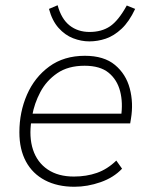

<svg xmlns="http://www.w3.org/2000/svg" viewBox="-20 -705 569 733"><path d="M264 8Q199 8 151.5 -17Q104 -42 79 -88.5Q54 -135 54 -200Q54 -277 83 -343.5Q112 -410 168 -451Q224 -492 304 -492Q377 -492 419 -457Q461 -422 475.5 -367Q490 -312 480 -252L477 -234H83L89 -271H461L442 -259Q450 -313 438.5 -357Q427 -401 394.5 -427.5Q362 -454 303 -454Q240 -454 198.5 -425.5Q157 -397 134 -353.5Q111 -310 103 -264L100 -246Q90 -182 106 -133.5Q122 -85 162 -58Q202 -31 262 -31Q310 -31 350 -45Q390 -59 424 -92L446 -61Q414 -27 364 -9.5Q314 8 264 8ZM321 -547Q290 -547 259 -559Q228 -571 203.5 -598.5Q179 -626 167 -671L200 -685Q214 -633 245.5 -608Q277 -583 322 -583Q368 -583 400 -604.5Q432 -626 464 -684L496 -671Q473 -622 444 -595Q415 -568 384 -557.5Q353 -547 321 -547Z"/></svg>

Font: Nunito Sans 12pt ExtraLight
Style: Italic
Weight: 200
Italic angle: -9°
Designer: Vernon Adams
Foundry: Vernon Adams
Version: Version 3.101;gftools[0.9.27]